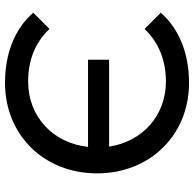

<svg xmlns="http://www.w3.org/2000/svg" viewBox="-24 -724 756 747"><g transform="rotate(90 353.5 -350.0)"><path d="M302 -708C189 -708 92 -670 29 -598L92 -535C147 -592 217 -618 297 -618C429 -618 530 -527 550 -397H212V-315H551C536 -178 433 -82 297 -82C217 -82 147 -107 92 -165L29 -102C92 -29 189 8 302 8C504 8 654 -143 654 -350C654 -557 504 -708 302 -708Z"/></g></svg>

Font: AWKNG-Font Medium
Style: Regular
Weight: 500
Designer: Awakening Church
Foundry: Awakening Church
Version: Version 1.700;PS 001.700;hotconv 1.0.88;makeotf.lib2.5.64775